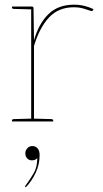

<svg xmlns="http://www.w3.org/2000/svg" viewBox="-20 -518 438 819"><path d="M113 0V-490H116Q120 -490 121.5 -488Q123 -486 123 -482L125 -346Q145 -417 186.5 -457.5Q228 -498 295 -498Q319 -498 339.5 -493Q360 -488 379 -479L377 -475Q376 -473 373.5 -471.5Q371 -470 369 -471Q360 -474 339.5 -480.5Q319 -487 295 -487Q230 -487 189.5 -444Q149 -401 125 -322V0ZM122 0 123 -12 200 -10Q202 -10 204.5 -8.5Q207 -7 207 -5V0ZM31 0V-5Q31 -7 33.5 -8.5Q36 -10 38 -10L115 -12L116 0ZM116 -490 115 -478 38 -480Q36 -480 33.5 -481.5Q31 -483 31 -485V-490ZM90 281 89 280Q88 279 87.5 278.5Q87 278 87 277Q87 275 90 272Q109 246 124 220.5Q139 195 139 156Q135 161 129.5 163.5Q124 166 116 166Q104 166 96 157.5Q88 149 88 136Q88 124 96.5 114.5Q105 105 118 105Q132 105 140.5 115Q149 125 149 144Q149 183 132.5 218.5Q116 254 90 281Z"/></svg>

Font: Aleo Thin
Style: Regular
Weight: 250
Designer: Alessio Laiso
Foundry: Alessio Laiso
Version: Version 2.001;gftools[0.9.29]